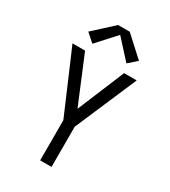

<svg xmlns="http://www.w3.org/2000/svg" viewBox="-231 -1089 1063 1201"><g transform="rotate(30 300.0 -488.5)"><path d="M259 0V-290L101 -659L68 -735H159L300 -396L441 -735H532L341 -290V0ZM177 -795 117 -848 258 -977H342L483 -848L423 -795L300 -930Z"/></g></svg>

Font: Iosevka SS04 Extended
Style: Regular
Weight: 400
Width: 7
Monospace: yes
Designer: Belleve Invis
Foundry: Belleve Invis
Version: Version 19.0.0; ttfautohint (v1.8.4)